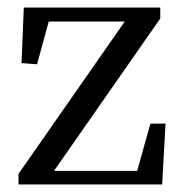

<svg xmlns="http://www.w3.org/2000/svg" viewBox="-20 -488 483 508"><path d="M29 0V-28L310 -431H109L78 -318L37 -321L43 -468H404V-439L123 -36H343L378 -161H418L409 0Z"/></svg>

Font: Source Serif 4 Subhead
Style: Regular
Weight: 400
Designer: Frank Grießhammer
Foundry: Adobe Systems Incorporated
Version: Version 4.004;hotconv 1.0.117;makeotfexe 2.5.65602